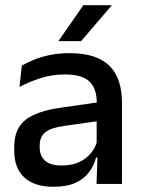

<svg xmlns="http://www.w3.org/2000/svg" viewBox="-20 -704 541 735"><path d="M447 0H349.5L353.5 -116L350 -131V-285L350.5 -309.5Q350.5 -366 321.8 -392.5Q293 -419 229.5 -419Q178 -419 134 -404.5Q90 -390 54.5 -371L63.5 -453Q83.5 -464.5 110.5 -475.5Q137.5 -486.5 171.5 -493.5Q205.5 -500.5 246 -500.5Q301.5 -500.5 340 -487.2Q378.5 -474 402 -449Q425.5 -424 436.2 -389Q447 -354 447 -311ZM184 11Q111.5 11 73 -24.8Q34.5 -60.5 34.5 -126.5V-141.5Q34.5 -211.5 77.8 -245.2Q121 -279 214 -292L361 -313L366.5 -242L225.5 -222Q175 -215 153.5 -197.8Q132 -180.5 132 -147V-140Q132 -106.5 152.8 -88.5Q173.5 -70.5 216 -70.5Q255 -70.5 283 -83.5Q311 -96.5 328.5 -118.2Q346 -140 352.5 -166.5L366 -101H348Q340 -71 321.5 -45.5Q303 -20 269.8 -4.5Q236.5 11 184 11ZM204.5 -548 299 -684H407V-682.5L290.5 -546.5H204.5Z"/></svg>

Font: Anek Devanagari Medium Medium
Style: Regular
Weight: 500
Version: Version 1.003